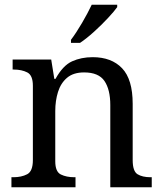

<svg xmlns="http://www.w3.org/2000/svg" viewBox="-20 -786 685 806"><path d="M28 0V-42H36Q70 -42 94 -54.5Q118 -67 118 -114V-426Q118 -470 94.5 -482Q71 -494 38 -494H33V-536H195L208 -455H213Q244 -511 282.5 -528.5Q321 -546 369 -546Q448 -546 492.5 -499.5Q537 -453 537 -350V-114Q537 -67 557.5 -54.5Q578 -42 612 -42H617V0H443V-345Q443 -410 418.5 -446Q394 -482 333 -482Q288 -482 261.5 -459.5Q235 -437 223.5 -400Q212 -363 212 -320V-109Q212 -65 235.5 -53.5Q259 -42 292 -42H297V0ZM278 -619Q300 -648 324.5 -690Q349 -732 365 -766H472V-756Q460 -739 433 -710Q406 -681 374.5 -652.5Q343 -624 316 -606H278Z"/></svg>

Font: Noto Serif Khitan Small Script
Style: Regular
Weight: 400
Designer: LIU Zhao, ZHANG Congyu, Kushim JIANG
Foundry: Guyu Beijing Co. Ltd.
Version: Version 1.000; ttfautohint (v1.8.4.7-5d5b)